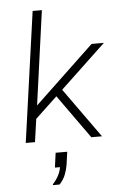

<svg xmlns="http://www.w3.org/2000/svg" viewBox="-63 -766 725 1056"><g transform="rotate(-5 300.0 -238.0)"><path d="M57 0 158 -720H209L137 -200L465 -511H533L282 -274L478 0H419L247 -241L126 -127L108 0ZM186 244V239Q204 220 216.5 197Q229 174 233 149H205L216 68H280L270 140Q266 165 255.5 192.5Q245 220 222 244Z"/></g></svg>

Font: Chivo Mono Medium Thin
Style: Italic
Weight: 250
Italic angle: -8.05°
Monospace: yes
Version: Version 1.008